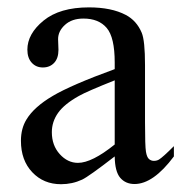

<svg xmlns="http://www.w3.org/2000/svg" viewBox="-20 -480 484 510"><path d="M284.7 -64.5Q215.8 -11.2 198.2 -2.9Q171.9 9.3 142.1 9.3Q95.7 9.3 65.7 -22.5Q35.6 -54.2 35.6 -106Q35.6 -138.7 50.3 -162.6Q70.3 -195.8 119.9 -225.1Q169.4 -254.4 284.7 -296.4V-314Q284.7 -380.9 263.4 -405.8Q242.2 -430.7 201.7 -430.7Q170.9 -430.7 152.8 -414.1Q134.3 -397.5 134.3 -376L135.3 -347.7Q135.3 -325.2 123.8 -313Q112.3 -300.8 93.8 -300.8Q75.7 -300.8 64.2 -313.5Q52.7 -326.2 52.7 -348.1Q52.7 -390.1 95.7 -425.3Q138.7 -460.4 216.3 -460.4Q275.9 -460.4 314 -440.4Q342.8 -425.3 356.4 -393.1Q365.2 -372.1 365.2 -307.1V-155.3Q365.2 -91.3 367.7 -76.9Q370.1 -62.5 375.7 -57.6Q381.3 -52.7 388.7 -52.7Q396.5 -52.7 402.3 -56.2Q412.6 -62.5 441.9 -91.8V-64.5Q387.2 8.8 337.4 8.8Q313.5 8.8 299.3 -7.8Q285.2 -24.4 284.7 -64.5ZM284.7 -96.2V-266.6Q210.9 -237.3 189.5 -225.1Q150.9 -203.6 134.3 -180.2Q117.7 -156.7 117.7 -128.9Q117.7 -93.8 138.7 -70.6Q159.7 -47.4 187 -47.4Q224.1 -47.4 284.7 -96.2Z"/></svg>

Font: Jameel Khushkhat-L
Style: Regular
Weight: 400
Version: Version 3.5